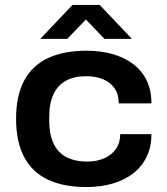

<svg xmlns="http://www.w3.org/2000/svg" viewBox="-20 -744 676 776"><path d="M329 12Q237 12 173.5 -18Q110 -48 77.5 -109.5Q45 -171 45 -264Q45 -357 77.5 -418Q110 -479 173.5 -509Q237 -539 329 -539Q387 -539 435 -525.5Q483 -512 518.5 -485Q554 -458 573 -418.5Q592 -379 592 -326H460Q460 -362 443.5 -386.5Q427 -411 397 -423.5Q367 -436 328 -436Q279 -436 246 -417.5Q213 -399 196 -362.5Q179 -326 179 -272V-255Q179 -202 196 -165Q213 -128 247.5 -109.5Q282 -91 333 -91Q371 -91 401 -104Q431 -117 448.5 -142Q466 -167 466 -202H592Q592 -150 572.5 -110Q553 -70 518 -43Q483 -16 435 -2Q387 12 329 12ZM143 -587 273 -724H383L513 -587H402L297 -697H358L252 -587Z"/></svg>

Font: Archivo SemiExpanded SemiBold
Style: Regular
Weight: 600
Width: 6
Designer: Hector Gatti
Foundry: Omnibus-Type
Version: Version 2.001